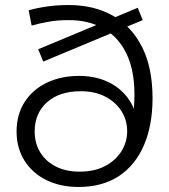

<svg xmlns="http://www.w3.org/2000/svg" viewBox="-20 -738 673 764"><path d="M292 6Q221 6 165.5 -21Q110 -48 78 -98Q46 -148 46 -215Q46 -282 78 -332Q110 -382 166.5 -409Q223 -436 296 -436Q356 -436 405.5 -414Q455 -392 487.5 -349.5Q520 -307 528 -246L501 -237Q510 -269 512.5 -302Q515 -335 515 -362Q515 -459 483 -525Q451 -591 392 -624.5Q333 -658 253 -658Q210 -658 173 -651.5Q136 -645 106 -636L94 -697Q125 -706 166 -712Q207 -718 253 -718Q354 -718 428.5 -676Q503 -634 545 -551.5Q587 -469 587 -347Q587 -239 552.5 -159.5Q518 -80 452.5 -37Q387 6 292 6ZM296 -55Q357 -55 399.5 -78Q442 -101 464 -137.5Q486 -174 486 -215Q486 -261 462.5 -297Q439 -333 398 -354Q357 -375 302 -375Q216 -375 167 -331Q118 -287 118 -215Q118 -167 140.5 -131Q163 -95 203 -75Q243 -55 296 -55ZM152 -493 132 -542 528 -707 548 -658Z"/></svg>

Font: MOST Montserrat
Style: Regular
Weight: 400
Designer: Julieta Ulanovsky
Foundry: Julieta Ulanovsky
Version: Version 8.000;March 11, 2024;FontCreator 15.0.0.2926 64-bit